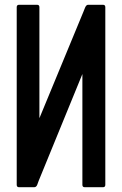

<svg xmlns="http://www.w3.org/2000/svg" viewBox="-20 -798 511 804"><path d="M145 -303 329 -748Q331 -753 336 -765.5Q341 -778 349 -778H411Q421 -778 421 -768V-24Q421 -14 411 -14H335Q325 -14 325 -24V-488L142 -41Q140 -35 136 -24.5Q132 -14 123 -14H60Q50 -14 50 -24V-768Q50 -778 60 -778H135Q145 -778 145 -768Z"/></svg>

Font: Kanalisirung
Style: Regular
Weight: 500
Designer: Peter Wiegel
Foundry: Peter Wiegel
Version: 1.000